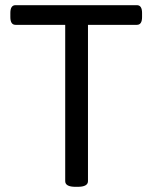

<svg xmlns="http://www.w3.org/2000/svg" viewBox="-20 -720 589 742"><path d="M272 2Q232 2 232 -20V-624H40Q20 -624 20 -654V-670Q20 -700 40 -700H509Q529 -700 529 -670V-654Q529 -624 509 -624H320V-20Q320 2 280 2Z"/></svg>

Font: Asap
Style: Regular
Weight: 400
Designer: Pablo Cosgaya
Foundry: Omnibus-Type
Version: Version 3.001